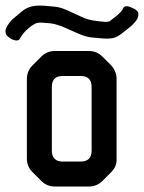

<svg xmlns="http://www.w3.org/2000/svg" viewBox="-48 -671 525 700"><path d="M103 -11Q123 9 152 9H276Q305 9 325 -11L357 -43Q379 -65 377 -93V-383Q377 -411 357 -433L325 -465Q305 -485 276 -485H152Q123 -485 103 -465L70 -432Q50 -412 50 -383V-93Q50 -64 70 -44ZM141 -122V-354Q141 -394 181 -394H246Q286 -394 286 -354V-122Q286 -82 246 -82H181Q141 -82 141 -122ZM351 -593 346 -592Q340 -590 316 -593L301 -595Q275 -598 253 -608L196 -634Q185 -639 173 -642.5Q161 -646 148 -647L114 -650Q86 -652 67 -647.5Q48 -643 30 -628L5 -607Q-5 -599 -13 -589Q-21 -579 -26 -567Q-30 -557 -26 -546Q-23 -540 -12.5 -532.5Q-2 -525 10 -523.5Q22 -522 27 -534Q34 -549 56 -568L58 -570Q76 -584 86 -587Q96 -590 122 -587L136 -586Q158 -583 184 -572L241 -547Q253 -542 265 -538.5Q277 -535 290 -534L325 -531Q346 -529 362.5 -532Q379 -535 399 -551L424 -571Q439 -583 448.5 -596Q458 -609 456.5 -621.5Q455 -634 435 -642Q408 -655 401 -641Q397 -629 374 -611Z"/></svg>

Font: WD-XL Lubrifont TC
Style: Regular
Weight: 400
Designer: [WD-XL Lubrifont] Copyright 2020-2022 (c) NightFurySL2001, Skr-ZERO; [ZCOOL QingKe HuangYou] Copyright 2018-2022 (c) The
Version: Version 2.001;hotconv 1.1.1;makeotfexe 2.6.0